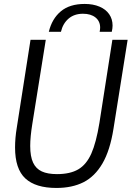

<svg xmlns="http://www.w3.org/2000/svg" viewBox="-20 -922 652 950"><path d="M54.5 -192.5Q54.5 -239 63 -290L131 -725H206.5L140 -309.5Q129.5 -245 129.5 -200Q129.5 -147.5 143.8 -117.2Q158 -87 186.8 -73.8Q215.5 -60.5 262 -60.5Q327 -60.5 367.2 -84Q407.5 -107.5 431.8 -162Q456 -216.5 472 -314.5L536 -725H611.5L541.5 -285Q524.5 -177.5 486.8 -113Q449 -48.5 392.8 -20.2Q336.5 8 259 8Q156.5 8 105.5 -39Q54.5 -86 54.5 -192.5ZM399 -902.5Q441 -902.5 472.2 -889.2Q503.5 -876 520.2 -851.8Q537 -827.5 537 -795.5Q537 -782 533 -764.5H473Q475.5 -777 475.5 -785.5Q475.5 -817 452.5 -835.5Q429.5 -854 390.5 -854Q347.5 -854 319.2 -829.8Q291 -805.5 281.5 -764.5H221.5Q237 -829 280.8 -865.8Q324.5 -902.5 399 -902.5Z"/></svg>

Font: JuliaMono Light
Style: Italic
Weight: 300
Italic angle: -9°
Monospace: yes
Designer: cormullion
Foundry: corm
Version: Version 0.054; ttfautohint (v1.8.4)